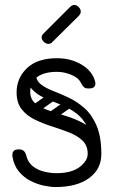

<svg xmlns="http://www.w3.org/2000/svg" viewBox="-20 -745 459 775"><path d="M204 10Q185 10 158 4.5Q131 -1 104 -14.5Q77 -28 56.5 -52.5Q36 -77 30 -114Q30 -116 30 -117.5Q30 -119 30 -120Q30 -142 55 -142H58Q80 -142 86 -117Q93 -89 113 -73.5Q133 -58 159 -52Q185 -46 208 -46Q269 -46 301.5 -71Q334 -96 334 -124Q334 -157 313.5 -177Q293 -197 260 -210Q227 -223 190.5 -234.5Q154 -246 121 -262Q88 -278 67.5 -304Q47 -330 47 -372Q47 -430 89 -470Q131 -510 210 -510Q267 -510 310.5 -483.5Q354 -457 364 -415Q365 -413 365 -408Q365 -388 340 -388H335Q324 -388 318 -394Q312 -400 307 -410Q297 -431 268 -443Q239 -455 210 -455Q159 -455 130.5 -434.5Q102 -414 102 -374Q102 -345 122.5 -328Q143 -311 176 -299.5Q209 -288 245.5 -277Q282 -266 315 -248.5Q348 -231 368.5 -201.5Q389 -172 389 -123Q389 -62 339.5 -26Q290 10 204 10ZM354 -123Q354 -189 335 -228Q316 -267 286 -289Q256 -311 222 -324Q188 -337 158 -350.5Q128 -364 109 -385Q90 -406 90 -445L125 -447Q125 -421 144 -405.5Q163 -390 193 -378.5Q223 -367 257 -351Q291 -335 321 -308.5Q351 -282 370 -237.5Q389 -193 389 -123ZM203 -363Q209 -356 207 -349.5Q205 -343 199 -339L139 -297Q124 -287 113 -300Q103 -313 118 -325L178 -367Q192 -377 203 -363ZM274 -337Q279 -330 277.5 -323.5Q276 -317 269 -313L209 -271Q195 -261 184 -274Q173 -288 189 -299L249 -341Q262 -351 274 -337ZM190 -574Q184 -568 175 -568Q165 -568 157 -576Q148 -585 148 -594Q148 -602 155 -609L262 -716Q271 -725 280 -725Q289 -725 298 -716Q306 -708 306 -698Q306 -689 297 -680Z"/></svg>

Font: Agu Display Uzo
Style: Regular
Weight: 400
Designer: Oluwaseun Badejo
Version: Version 1.103